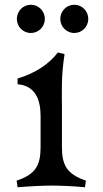

<svg xmlns="http://www.w3.org/2000/svg" viewBox="-20 -782 432 809"><path d="M50 -21 54 7C115 2 165 0 197 0C229 0 289 2 338 7L342 -21C262 -48 241 -86 241 -162V-330C241 -396 237 -456 252 -554L224 -561C186 -512 132 -475 54 -451V-427C129 -421 151 -362 151 -293V-162C151 -86 130 -47 50 -21ZM293 -643C326 -643 352 -670 352 -702C352 -735 326 -762 293 -762C260 -762 234 -735 234 -702C234 -670 260 -643 293 -643ZM110 -643C143 -643 169 -670 169 -702C169 -735 143 -762 110 -762C77 -762 51 -735 51 -702C51 -670 77 -643 110 -643Z"/></svg>

Font: Basteleur Moonlight
Style: Regular
Weight: 300
Designer: Keussel
Foundry: Keussel Studio
Version: Version 1.300;Glyphs 3.2 (3192)